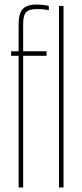

<svg xmlns="http://www.w3.org/2000/svg" viewBox="-20 -826 360 846"><path d="M62 0V-580H29V-600H62V-716Q61.5 -764 79.2 -785Q97 -806 142 -806Q153.5 -806 169.5 -804.2Q185.5 -802.5 195 -800V-781Q184.5 -783.5 172.2 -784.8Q160 -786 144 -786Q108 -786 94.8 -771.8Q81.5 -757.5 82 -716V-600H185V-580H82V0ZM240 0V-800H260V0Z"/></svg>

Font: Big Shoulders Display SC Thin
Style: Regular
Weight: 100
Designer: Patric King
Foundry: XO Type Co
Version: Version 2.002